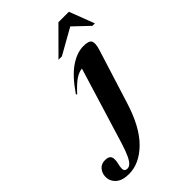

<svg xmlns="http://www.w3.org/2000/svg" viewBox="-492 -838 1177 1177"><g transform="rotate(-45 96.0 -250.0)"><path d="M200.5 -84.5Q151 75.5 71 154Q-9 232.5 -98.5 232.5Q-155 232.5 -184.2 206.8Q-213.5 181 -213.5 143Q-213.5 113 -195 90.2Q-176.5 67.5 -143 67.5Q-111 67.5 -101.8 84.8Q-92.5 102 -101.5 140Q-110.5 178 -105 190Q-99.5 202 -82 202Q-68.5 202 -55.8 190.8Q-43 179.5 -29 150.2Q-15 121 2 67L154 -429.5Q125.5 -426.5 95.8 -406.5Q66 -386.5 22 -338.5L15.5 -343Q80.5 -438.5 141 -479.5Q201.5 -520.5 257.5 -520.5Q306 -520.5 315.2 -500.8Q324.5 -481 311 -437ZM90.5 -569 253 -732H343.5L406 -569H384.5L286 -662.5L120 -569Z"/></g></svg>

Font: Newsreader Display
Style: Bold Italic
Weight: 700
Italic angle: -17°
Designer: Hugues Gentile
Foundry: Production Type
Version: Version 1.001